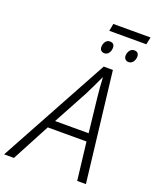

<svg xmlns="http://www.w3.org/2000/svg" viewBox="-226 -1079 950 1178"><g transform="rotate(20 248.5 -490.5)"><path d="M296 -933 305 -981H548L538 -933ZM314 -793Q300 -793 292 -801.5Q284 -810 284 -824Q284 -842 294 -857.5Q304 -873 324 -873Q339 -873 346 -864.5Q353 -856 353 -843Q353 -823 342.5 -808Q332 -793 314 -793ZM472 -793Q459 -793 450.5 -801.5Q442 -810 442 -824Q442 -842 452.5 -857.5Q463 -873 483 -873Q498 -873 505 -864.5Q512 -856 512 -843Q512 -823 501 -808Q490 -793 472 -793ZM-51 0 339 -715H399L483 0H426L397 -247H144L13 0ZM173 -299H392L367 -523Q364 -552 361 -586.5Q358 -621 357 -650H355Q341 -620 325.5 -587Q310 -554 293 -521Z"/></g></svg>

Font: Noto Sans Display Light
Style: Italic
Weight: 300
Italic angle: -12°
Designer: Monotype Design Team
Foundry: Monotype Imaging Inc.
Version: Version 2.003